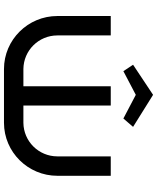

<svg xmlns="http://www.w3.org/2000/svg" viewBox="70 -878 808 989"><g transform="rotate(90 474.5 -384.0)"><path d="M886 -550H786V-275C786 -179 709 -101 613 -100H524V-550H425V-100H336C240 -101 163 -179 163 -275V-550H63V-275C63 -124 185 0 336 0H613C764 0 886 -124 886 -275ZM634 -665 469 -768 314 -665 347 -615 469 -679 591 -615Z"/></g></svg>

Font: Bruno Ace
Style: Regular
Weight: 400
Designer: Astigmatic (AOETI)
Foundry: Astigmatic (AOETI)
Version: Version 1.000